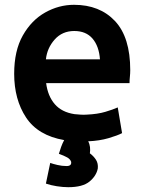

<svg xmlns="http://www.w3.org/2000/svg" viewBox="-20 -566 602 799"><path d="M347 22Q394 20 431.5 9Q469 -2 488 -12L470 -119Q450 -110 418 -100.5Q386 -91 341 -89Q328 -88 314.5 -89Q301 -90 290 -91Q237 -99 208 -132.5Q179 -166 172 -220H519Q519 -232 520.5 -246.5Q522 -261 522 -274Q522 -411 458.5 -478.5Q395 -546 288 -546Q225 -546 168 -514Q111 -482 75 -418.5Q39 -355 39 -259Q39 -152 88.5 -77Q138 -2 247 17Q240 30 234.5 45Q229 60 225 74Q247 82 259.5 89Q272 96 276 107Q279 125 257 125Q238 125 219 120.5Q200 116 189 112L171 198Q191 205 216.5 209Q242 213 264 213Q324 213 352.5 189.5Q381 166 387 135Q389 114 379.5 99Q370 84 354 72Q356 59 354.5 46Q353 33 347 22ZM171 -319Q176 -366 207.5 -401.5Q239 -437 289 -437Q338 -437 365 -405.5Q392 -374 396 -319Z"/></svg>

Font: Repo DemiBold
Style: Regular
Weight: 600
Designer: Stefan Peev
Foundry: Context Ltd
Version: Version 1.502